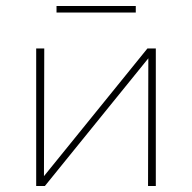

<svg xmlns="http://www.w3.org/2000/svg" viewBox="-20 -622 642 642"><path d="M434 -580H169V-602H434ZM501 0H475L476 -427L130 0H101V-460H128L127 -33L473 -460H501Z"/></svg>

Font: Ysabeau SC Extralight
Style: Regular
Weight: 200
Designer: Christian Thalmann (Catharsis Fonts)
Version: Version 0.003